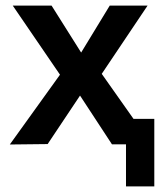

<svg xmlns="http://www.w3.org/2000/svg" viewBox="-20 -515 586 685"><path d="M429.5 150V-91H530.5V150ZM15 0.5 194 -248.5 25.5 -495H164L269.5 -327.5L371.5 -495H506.5L343 -251.5L520.5 0H379.5L265.5 -174L150 -1Z"/></svg>

Font: Geologica Cursive
Style: Regular
Weight: 400
Designer: Sindre Bremnes, Frode Helland
Foundry: Monokrom Skriftforlag AS
Version: Version 1.010;gftools[0.9.28]